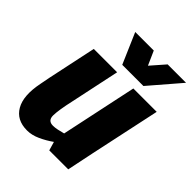

<svg xmlns="http://www.w3.org/2000/svg" viewBox="-201 -811 930 930"><g transform="rotate(45 263.5 -346.0)"><path d="M145 8Q74 8 43 -45.5Q12 -99 32 -198L42 -250L95 -500H255L202 -250Q184 -170 183.5 -133.5Q183 -97 218 -97Q231 -97 248 -100.5Q265 -104 283 -109L366 -500H526L449 -140L420 0H290L277 -45Q246 -23 212 -7.5Q178 8 146 8H145ZM527 -700 392 -543H247L179 -700H306L338 -628L401 -700Z"/></g></svg>

Font: Epunda Sans ExtraBold
Style: Italic
Weight: 800
Italic angle: -12.0243°
Designer: Simon Atzbach
Foundry: typofactur
Version: Version 2.204; ttfautohint (v1.8.4.7-5d5b)